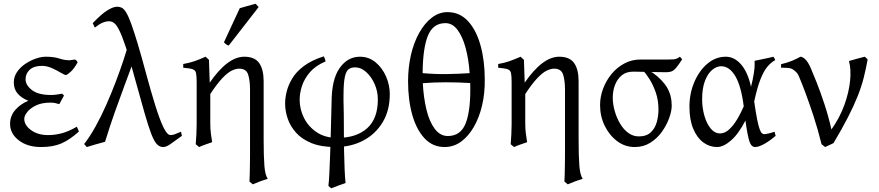

<svg xmlns="http://www.w3.org/2000/svg" viewBox="-20 -773 4709 1029"><path d="M333 -371Q326 -371 305.5 -383.5Q285 -396 258 -408Q231 -420 205 -420Q162 -420 139.5 -399.5Q117 -379 117 -348Q117 -317 151 -290.5Q185 -264 252 -264Q280 -264 313 -271L323 -261L298 -215Q284 -219 273.5 -221Q263 -223 251 -223Q204 -223 173 -208Q142 -193 126 -172.5Q110 -152 110 -136Q110 -102 146.5 -75.5Q183 -49 238 -49Q272 -49 308.5 -58Q345 -67 392 -94L403 -68Q354 -24 309.5 -4.5Q265 15 200 15Q127 15 80.5 -21Q34 -57 34 -109Q34 -152 62 -184Q90 -216 132 -233Q96 -247 75 -271Q54 -295 54 -331Q54 -362 71.5 -387.5Q89 -413 116 -431Q143 -449 172 -459Q201 -469 225 -469Q269 -469 297.5 -459.5Q326 -450 353 -450Q355 -450 366.5 -452Q378 -454 381 -454Q387 -452 390.5 -448Q394 -444 396 -439Q378 -406 359 -388.5Q340 -371 333 -371Z M955 -45Q918 -18 894.5 -1.5Q871 15 855 15Q835 15 820.5 -0.5Q806 -16 790.5 -56Q775 -96 754 -170Q733 -244 700 -363Q674 -462 654 -521.5Q634 -581 619 -611Q604 -641 591 -650Q578 -659 565 -659Q548 -659 530 -651.5Q512 -644 488 -625L477 -649Q525 -699 556 -718Q587 -737 608 -737Q621 -737 632.5 -731.5Q644 -726 656 -706.5Q668 -687 682.5 -647.5Q697 -608 717 -542Q737 -476 764 -375Q790 -279 813 -205.5Q836 -132 856 -90.5Q876 -49 894 -49Q905 -49 915.5 -53Q926 -57 950 -67ZM543 -13Q524 -8 493.5 0.5Q463 9 445 15L431 -1Q462 -41 492 -95Q522 -149 549 -210Q576 -271 599.5 -332.5Q623 -394 641 -448.5Q659 -503 670 -544Q677 -538 683.5 -518.5Q690 -499 694.5 -480.5Q699 -462 700 -457Q673 -384 647 -314Q621 -244 595 -171Q569 -98 543 -13Z M1393 -337Q1393 -336 1393 -313.5Q1393 -291 1393 -256Q1393 -221 1393 -182.5Q1393 -144 1393 -108.5Q1393 -73 1393 -49.5Q1393 -26 1393 -24Q1393 65 1397 115.5Q1401 166 1415 185Q1395 191 1374 199Q1353 207 1335 215L1317 200Q1318 187 1318.5 161Q1319 135 1319.5 106.5Q1320 78 1320 60Q1320 59 1320 33.5Q1320 8 1320 -32Q1320 -72 1320 -117Q1320 -162 1320 -202Q1320 -242 1320 -267.5Q1320 -293 1320 -293Q1320 -341 1310 -373Q1300 -405 1262 -405Q1244 -405 1222 -394.5Q1200 -384 1171.5 -354Q1143 -324 1107 -269Q1107 -269 1107 -253Q1107 -237 1107 -214.5Q1107 -192 1107 -169Q1107 -146 1107 -130.5Q1107 -115 1107 -115Q1107 -82 1110 -59Q1113 -36 1117 -11Q1100 -5 1082.5 1Q1065 7 1047 15L1029 0Q1031 -20 1032.5 -53Q1034 -86 1034 -107Q1034 -108 1034 -130.5Q1034 -153 1034 -187Q1034 -221 1034 -254Q1034 -287 1034 -309.5Q1034 -332 1034 -333Q1034 -367 1030.5 -382Q1027 -397 1012.5 -402Q998 -407 962 -410V-430Q997 -436 1023.5 -445.5Q1050 -455 1082 -469L1100 -452Q1100 -452 1100.5 -433.5Q1101 -415 1102 -391Q1103 -367 1103.5 -348.5Q1104 -330 1104 -330Q1200 -469 1289 -469Q1345 -469 1369 -435Q1393 -401 1393 -337ZM1206 -529Q1198 -531 1193 -534.5Q1188 -538 1180 -546L1265 -729Q1281 -734 1306.5 -741Q1332 -748 1350 -753L1366 -735Z M2069 -269Q2069 -180 2030 -116.5Q1991 -53 1925.5 -19Q1860 15 1778 15Q1701 15 1649.5 -6Q1598 -27 1567 -61.5Q1536 -96 1522 -137Q1508 -178 1508 -219Q1508 -248 1516.5 -282.5Q1525 -317 1546.5 -353Q1568 -389 1609 -419.5Q1650 -450 1715 -471Q1719 -465 1721.5 -457Q1724 -449 1725 -444Q1671 -421 1641 -386Q1611 -351 1598.5 -312.5Q1586 -274 1586 -238Q1586 -188 1609 -141.5Q1632 -95 1677 -64.5Q1722 -34 1788 -34Q1890 -34 1947.5 -85.5Q2005 -137 2005 -240Q2005 -283 1988 -322Q1971 -361 1943 -386.5Q1915 -412 1883 -412Q1865 -412 1850.5 -403.5Q1836 -395 1828.5 -362.5Q1821 -330 1821 -258V-232Q1822 -206 1822.5 -162Q1823 -118 1823 -66Q1823 -14 1824 38.5Q1825 91 1827 135.5Q1829 180 1832 208Q1815 214 1795 221Q1775 228 1756 236Q1751 233 1748 230.5Q1745 228 1740 223Q1743 201 1745 158.5Q1747 116 1749 62.5Q1751 9 1752.5 -46Q1754 -101 1755 -147.5Q1756 -194 1757 -223Q1757 -347 1800 -408Q1843 -469 1909 -469Q1957 -469 1993 -439Q2029 -409 2049 -363Q2069 -317 2069 -269Z M2363 15Q2299 15 2255.5 -31.5Q2212 -78 2189.5 -157.5Q2167 -237 2167 -337Q2167 -412 2182.5 -479Q2198 -546 2227 -597.5Q2256 -649 2294.5 -678.5Q2333 -708 2378 -708Q2444 -708 2488.5 -659.5Q2533 -611 2555.5 -529Q2578 -447 2578 -348Q2579 -272 2563.5 -207Q2548 -142 2519 -92Q2490 -42 2450.5 -13.5Q2411 15 2363 15ZM2500 -328Q2436 -332 2369.5 -332Q2303 -332 2246 -327Q2250 -250 2265.5 -185.5Q2281 -121 2310 -82.5Q2339 -44 2380 -44Q2451 -44 2477.5 -116.5Q2504 -189 2500 -328ZM2245 -381Q2313 -375 2375.5 -376Q2438 -377 2497 -381Q2492 -455 2475.5 -516Q2459 -577 2432 -613Q2405 -649 2367 -649Q2301 -649 2273.5 -582Q2246 -515 2245 -381Z M3081 -337Q3081 -336 3081 -313.5Q3081 -291 3081 -256Q3081 -221 3081 -182.5Q3081 -144 3081 -108.5Q3081 -73 3081 -49.5Q3081 -26 3081 -24Q3081 65 3085 115.5Q3089 166 3103 185Q3083 191 3062 199Q3041 207 3023 215L3005 200Q3006 187 3006.5 161Q3007 135 3007.5 106.5Q3008 78 3008 60Q3008 59 3008 33.5Q3008 8 3008 -32Q3008 -72 3008 -117Q3008 -162 3008 -202Q3008 -242 3008 -267.5Q3008 -293 3008 -293Q3008 -341 2998 -373Q2988 -405 2950 -405Q2932 -405 2910 -394.5Q2888 -384 2859.5 -354Q2831 -324 2795 -269Q2795 -269 2795 -253Q2795 -237 2795 -214.5Q2795 -192 2795 -169Q2795 -146 2795 -130.5Q2795 -115 2795 -115Q2795 -82 2798 -59Q2801 -36 2805 -11Q2788 -5 2770.5 1Q2753 7 2735 15L2717 0Q2719 -20 2720.5 -53Q2722 -86 2722 -107Q2722 -108 2722 -130.5Q2722 -153 2722 -187Q2722 -221 2722 -254Q2722 -287 2722 -309.5Q2722 -332 2722 -333Q2722 -367 2718.5 -382Q2715 -397 2700.5 -402Q2686 -407 2650 -410V-430Q2685 -436 2711.5 -445.5Q2738 -455 2770 -469L2788 -452Q2788 -452 2788.5 -433.5Q2789 -415 2790 -391Q2791 -367 2791.5 -348.5Q2792 -330 2792 -330Q2888 -469 2977 -469Q3033 -469 3057 -435Q3081 -401 3081 -337Z M3373 -389Q3336 -389 3312 -369Q3288 -349 3276 -317.5Q3264 -286 3264 -250Q3264 -215 3274.5 -178Q3285 -141 3303.5 -110Q3322 -79 3347.5 -60.5Q3373 -42 3404 -42Q3445 -42 3468 -64Q3491 -86 3500 -119Q3509 -152 3509 -186Q3509 -235 3495 -276Q3481 -317 3461.5 -348Q3442 -379 3425 -396Q3426 -396 3436 -394.5Q3446 -393 3458 -390.5Q3470 -388 3477 -384Q3531 -345 3555.5 -303Q3580 -261 3580 -207Q3580 -178 3566.5 -140.5Q3553 -103 3528 -67.5Q3503 -32 3466 -8.5Q3429 15 3382 15Q3329 15 3287 -17Q3245 -49 3220.5 -99.5Q3196 -150 3196 -210Q3196 -255 3212.5 -298.5Q3229 -342 3258 -377Q3287 -412 3326.5 -433Q3366 -454 3412 -454Q3454 -454 3487.5 -454Q3521 -454 3561 -454Q3581 -454 3590.5 -455Q3600 -456 3607 -459Q3614 -462 3624 -469L3636 -455Q3616 -424 3603.5 -409.5Q3591 -395 3579.5 -390.5Q3568 -386 3551 -386Q3533 -386 3507 -386.5Q3481 -387 3454.5 -387.5Q3428 -388 3406 -388.5Q3384 -389 3373 -389Z M3675 -201Q3675 -272 3701 -333Q3727 -394 3771 -431.5Q3815 -469 3870 -469Q3915 -469 3951 -428.5Q3987 -388 4005 -308Q4015 -347 4020.5 -383Q4026 -419 4024 -447Q4045 -452 4074 -457.5Q4103 -463 4125 -469Q4129 -464 4131 -459.5Q4133 -455 4135 -451Q4111 -438 4091.5 -414Q4072 -390 4055 -346.5Q4038 -303 4022 -229Q4031 -167 4038 -132Q4045 -97 4051.5 -80Q4058 -63 4064 -58.5Q4070 -54 4075 -54Q4083 -54 4098.5 -57.5Q4114 -61 4131 -67Q4132 -63 4133.5 -58Q4135 -53 4137 -45Q4104 -17 4075 -1Q4046 15 4027 15Q4006 15 3996 -16.5Q3986 -48 3975 -127Q3938 -55 3897.5 -20Q3857 15 3823 15Q3783 15 3749.5 -9.5Q3716 -34 3695.5 -82.5Q3675 -131 3675 -201ZM3966 -203Q3952 -313 3920.5 -365.5Q3889 -418 3845 -418Q3821 -418 3797.5 -399Q3774 -380 3758.5 -340.5Q3743 -301 3743 -241Q3743 -195 3755 -153Q3767 -111 3788.5 -84.5Q3810 -58 3840 -58Q3865 -58 3888.5 -80Q3912 -102 3931.5 -135Q3951 -168 3966 -203Z M4447 -6Q4439 -2 4425 4.5Q4411 11 4402 15L4383 0Q4363 -81 4339.5 -152.5Q4316 -224 4295.5 -278.5Q4275 -333 4262 -363Q4255 -380 4243.5 -390Q4232 -400 4224 -404Q4216 -408 4202 -409Q4188 -410 4177 -410Q4166 -410 4166 -410V-429Q4197 -436 4223 -446.5Q4249 -457 4270 -469Q4281 -469 4296 -455Q4311 -441 4326 -406Q4337 -381 4357 -330.5Q4377 -280 4398.5 -215Q4420 -150 4436 -79Q4481 -143 4505.5 -211Q4530 -279 4536 -340.5Q4542 -402 4530 -446Q4553 -453 4574 -458.5Q4595 -464 4614 -469Q4618 -467 4623 -461.5Q4628 -456 4630 -454Q4621 -404 4609 -356.5Q4597 -309 4576.5 -257.5Q4556 -206 4524.5 -144.5Q4493 -83 4447 -6Z"/></svg>

Font: ChillKai
Style: Regular
Weight: 400
Designer: ChillType
Foundry: 寒蝉字型
Version: Version 2.000